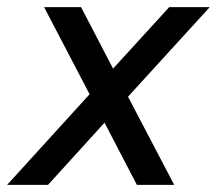

<svg xmlns="http://www.w3.org/2000/svg" viewBox="-41 -520 610 540"><path d="M344 0H449L319 -248L549 -500H435L277 -327L187 -500H83L211 -255L-21 0H94L253 -175Z"/></svg>

Font: Uncut Sans Medium Italic
Style: Regular
Weight: 500
Italic angle: -11°
Designer: Kasper Nordkvist
Foundry: UNCUT.wtf
Version: Version 1.304;Glyphs 3.2 (3246)